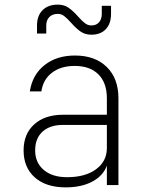

<svg xmlns="http://www.w3.org/2000/svg" viewBox="-20 -800 640 830"><path d="M492 -375V0H442V-84Q426 -40 379 -15Q332 10 264 10Q179 10 130.5 -33Q82 -76 82 -150Q82 -221 128 -262.5Q174 -304 253 -304H442V-375Q442 -442 405.5 -478.5Q369 -515 303 -515Q243 -515 204.5 -485.5Q166 -456 159 -405H109Q120 -477 172.5 -518.5Q225 -560 304 -560Q391 -560 441.5 -510.5Q492 -461 492 -375ZM442 -160V-260H252Q196 -260 164 -231Q132 -202 132 -150Q132 -97 169 -65.5Q206 -34 270 -34Q349 -34 395.5 -68.5Q442 -103 442 -160ZM287 -702Q270 -721 257.5 -730.5Q245 -740 230 -740Q207 -740 193.5 -726.5Q180 -713 180 -690V-655H140V-690Q140 -732 164 -756Q188 -780 230 -780Q257 -780 276.5 -766.5Q296 -753 318 -728Q335 -709 347.5 -699.5Q360 -690 375 -690Q396 -690 408 -703.5Q420 -717 420 -740V-775H460V-740Q460 -698 437.5 -674Q415 -650 375 -650Q348 -650 328.5 -663.5Q309 -677 287 -702Z"/></svg>

Font: JetBrains Mono Extra Light
Style: Regular
Weight: 200
Monospace: yes
Designer: Philipp Nurullin, Konstantin Bulenkov
Foundry: JetBrains
Version: 2.002